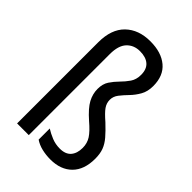

<svg xmlns="http://www.w3.org/2000/svg" viewBox="-228 -860 964 964"><g transform="rotate(45 254.5 -377.5)"><path d="M422 -616Q422 -577 406 -549Q390 -521 369 -499.5Q348 -478 332 -457.5Q316 -437 316 -413Q316 -389 330 -369Q344 -349 380 -318Q413 -287 434 -262.5Q455 -238 464.5 -212.5Q474 -187 474 -152Q474 -74 432 -32Q390 10 317 10Q285 10 256 3Q227 -4 205 -19V-98Q227 -84 254 -73Q281 -62 312 -62Q352 -62 371.5 -84.5Q391 -107 391 -146Q391 -179 374.5 -204.5Q358 -230 318 -264Q269 -307 251.5 -340Q234 -373 234 -408Q234 -444 250 -468Q266 -492 286.5 -512.5Q307 -533 323 -556Q339 -579 339 -613Q339 -653 316 -673Q293 -693 251 -693Q208 -693 181 -664.5Q154 -636 154 -575V0H71V-576Q71 -669 120.5 -717Q170 -765 253 -765Q331 -765 376.5 -727Q422 -689 422 -616Z"/></g></svg>

Font: Noto Sans Gurmukhi Condensed
Style: Regular
Weight: 400
Width: 3
Designer: Jelle Bosma - Monotype Design Team
Foundry: Monotype Imaging Inc.
Version: Version 2.004; ttfautohint (v1.8.4.7-5d5b)